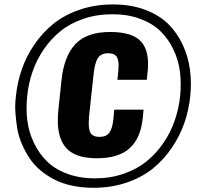

<svg xmlns="http://www.w3.org/2000/svg" viewBox="-20 -851 910 882"><path d="M425.3 -124Q316.4 -124 276.4 -180.7Q245.1 -224.1 245.6 -298.8Q245.6 -320.3 248 -344.7L262.7 -483.9Q273.9 -591.8 325.9 -647.9Q377.9 -704.1 486.3 -704.1Q587.9 -704.1 627.9 -660.2Q660.2 -624.5 660.2 -557.1Q660.2 -540.5 658.2 -522.5L654.3 -484.4H519.5L523.4 -523.4Q524.9 -538.1 524.9 -549.8Q524.4 -575.2 517.6 -587.9Q506.8 -606.4 477.5 -606.4Q444.3 -606.4 429.7 -584.2Q415 -562 409.2 -503.9L389.6 -321.3Q387.7 -301.3 387.7 -285.6Q387.7 -256.3 394.5 -242.7Q405.3 -222.2 437.5 -222.2Q468.8 -222.2 482.7 -242.2Q496.6 -262.2 500.5 -301.8L504.9 -347.2H639.6L635.7 -308.1Q626.5 -216.3 575.7 -170.2Q524.9 -124 425.3 -124ZM416.5 -31.7Q487.3 -31.7 548.6 -53Q609.9 -74.2 654.1 -110.4Q698.2 -146.5 731.2 -195.1Q764.2 -243.7 782.7 -297.6Q801.3 -351.6 807.6 -409.7Q810.1 -436 810.1 -461.4Q810.5 -492.2 806.6 -521.5Q799.8 -575.2 776.6 -623.8Q753.4 -672.4 716.8 -708Q680.2 -743.7 623.5 -764.6Q566.9 -785.6 496.1 -785.6Q424.8 -785.6 363.5 -764.6Q302.2 -743.7 258.1 -708Q213.9 -672.4 180.9 -624Q147.9 -575.7 129.4 -521.7Q110.8 -467.8 105 -409.7Q102.1 -382.3 102.1 -355.5Q101.6 -326.2 105.5 -297.9Q112.3 -244.1 135.5 -195.3Q158.7 -146.5 195.1 -110.4Q231.4 -74.2 288.3 -53Q345.2 -31.7 416.5 -31.7ZM409.7 11.7Q357.4 11.7 311.8 2Q266.1 -7.8 231 -25.6Q195.8 -43.5 166.3 -68.1Q136.7 -92.8 116.7 -122.8Q96.7 -152.8 81.5 -187.3Q66.4 -221.7 59.6 -258.3Q53.7 -294.9 50.8 -333Q49.8 -345.7 49.8 -358.9Q49.8 -384.3 53.2 -409.7Q59.6 -472.2 79.8 -531.5Q100.1 -590.8 137.2 -645.5Q174.3 -700.2 224.4 -741Q274.4 -781.7 345.2 -806.2Q416 -830.6 498.5 -830.6Q581.1 -830.6 646.2 -806.2Q711.4 -781.7 752.7 -741Q793.9 -700.2 819.3 -645.5Q844.7 -590.8 852.5 -531.7Q856.9 -499 856.9 -465.3Q856.9 -438 854 -409.7Q847.7 -346.7 827.4 -287.6Q807.1 -228.5 770.3 -173.6Q733.4 -118.7 683.6 -77.9Q633.8 -37.1 563 -12.7Q492.2 11.7 409.7 11.7Z"/></svg>

Font: Oswald
Style: Medium
Weight: 500
Designer: Vernon Adams
Foundry: Vernon Adams
Version: 3.0; ttfautohint (v0.94.23-7a4d-dirty) -l 8 -r 50 -G 150 -x 